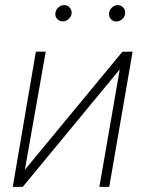

<svg xmlns="http://www.w3.org/2000/svg" viewBox="-20 -730 577 750"><path d="M77.1 -66.9 458 -527.8 498 -528.3 406.7 0H368.2L447.8 -459L68.8 0H29.8L120.1 -528.3H158.7ZM196.3 -678.2Q197.3 -690.9 207.5 -700.4Q217.8 -710 230.5 -710Q243.7 -710.4 252.2 -700.4Q260.7 -690.4 259.8 -677.7Q258.3 -665 248 -655.8Q237.8 -646.5 225.1 -646.5Q212.4 -646 203.6 -655.8Q194.8 -665.5 196.3 -678.2ZM405.8 -677.7Q407.2 -690.4 417 -700.2Q426.8 -710 439.9 -710Q453.1 -710 461.7 -700.2Q470.2 -690.4 468.8 -677.2Q467.8 -665 457.5 -655.5Q447.3 -646 434.6 -646Q421.4 -646 413.1 -655.5Q404.8 -665 405.8 -677.7Z"/></svg>

Font: Roboto ExtraLight
Style: Italic
Weight: 250
Designer: Christian Robertson
Foundry: Google
Version: Version 3.009; 2024